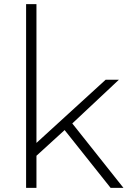

<svg xmlns="http://www.w3.org/2000/svg" viewBox="-20 -907 628 927"><path d="M292 -279 156 -155V0H106V-887H156V-217L490 -522H554L329 -311L576 0H514Z"/></svg>

Font: Hilab Light
Style: Regular
Weight: 300
Designer: Cristianderson Lima
Foundry: Cristianderson
Version: Version 1.0